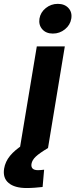

<svg xmlns="http://www.w3.org/2000/svg" viewBox="-92 -761 388 987"><path d="M10.3 0 97.2 -522.5H241.2L154.8 0ZM44.9 205.6Q-16.6 205.6 -47.6 179.7Q-78.6 153.8 -70.8 105.5Q-64.9 69.8 -40.3 39.8Q-15.6 9.8 28.3 -18.1L154.8 0Q111.3 25.9 92.3 43.7Q73.2 61.5 69.8 81.5Q67.4 97.2 75.7 105.5Q84 113.8 103.5 113.8Q111.3 113.8 119.4 113Q127.4 112.3 134.8 111.3L127 200.2Q110.4 202.1 87.6 203.9Q64.9 205.6 44.9 205.6ZM179.7 -588.4Q145 -588.4 125.5 -610.4Q106 -632.3 110.8 -665Q116.2 -697.8 143.3 -719.5Q170.4 -741.2 205.1 -741.2Q240.2 -741.2 260 -719.5Q279.8 -697.8 274.4 -665Q269 -632.3 241.9 -610.4Q214.8 -588.4 179.7 -588.4Z"/></svg>

Font: Inter 28pt
Style: Bold Italic
Weight: 700
Italic angle: -9.3988°
Designer: Rasmus Andersson
Foundry: rsms
Version: Version 4.001;git-66647c0bb